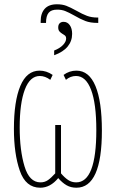

<svg xmlns="http://www.w3.org/2000/svg" viewBox="-20 -867 554 897"><path d="M337 -817Q365 -801 386.5 -793Q408 -785 435 -785H439V-760H435Q402 -760 378.5 -769Q355 -778 326 -795Q301 -809 284.5 -815.5Q268 -822 247 -822Q219 -822 207 -807Q195 -792 195 -760H170V-767Q170 -805 189 -826Q208 -847 246 -847Q271 -847 289.5 -840Q308 -833 337 -817ZM317 -709Q317 -675 296 -649.5Q275 -624 233 -609V-631Q259 -641 274 -656.5Q289 -672 289 -687Q289 -695 285.5 -699Q282 -703 273 -708Q263 -714 257.5 -720.5Q252 -727 252 -739Q252 -752 259 -758.5Q266 -765 277 -765Q295 -765 306 -749.5Q317 -734 317 -709ZM45 -265Q45 -394 75 -465.5Q105 -537 165 -537Q197 -537 226 -517L215 -494Q191 -512 166 -512Q120 -512 96 -448.5Q72 -385 72 -272Q72 -165 94.5 -90Q117 -15 169 -15Q189 -15 204 -25.5Q219 -36 238 -57V-283H265V-57Q282 -37 298.5 -26Q315 -15 336 -15Q430 -15 430 -259Q430 -383 405.5 -447.5Q381 -512 335 -512Q309 -512 288 -494L277 -517Q304 -537 337 -537Q396 -537 426 -465Q456 -393 456 -257Q456 10 337 10Q311 10 291 -1.5Q271 -13 252 -35Q215 10 168 10Q100 10 72.5 -69.5Q45 -149 45 -265Z"/></svg>

Font: Noto Sans Display Thin Cond
Style: Regular
Weight: 250
Width: 3
Designer: Monotype Design team
Foundry: Monotype Imaging Inc.
Version: Version 1.000